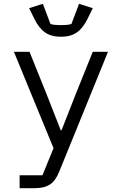

<svg xmlns="http://www.w3.org/2000/svg" viewBox="-20 -788 640 1008"><path d="M380 -300 303 -104H299L222 -300L135 -516H53L261 -10L203 132H83V200H159C236 200 267 172 291 113L547 -516H467ZM300 -595C368 -595 407 -624 439 -688L467 -745L395 -768L355 -662C340 -657 316 -656 300 -656C284 -656 260 -657 245 -662L205 -768L133 -745L161 -688C193 -624 232 -595 300 -595Z"/></svg>

Font: IBM Mono
Style: Regular
Weight: 400
Monospace: yes
Designer: Mike Abbink, Paul van der Laan, Pieter van Rosmalen
Foundry: Bold Monday
Version: Version 2.3